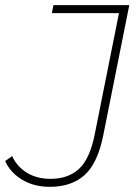

<svg xmlns="http://www.w3.org/2000/svg" viewBox="-52 -720 543 744"><path d="M141 4Q80 4 34 -23.5Q-12 -51 -32 -96L-5 -115Q14 -74 52.5 -50.5Q91 -27 144 -27Q212 -27 254 -65.5Q296 -104 315 -199L409 -669H149L155 -700H449L348 -195Q326 -86 275 -41Q224 4 141 4Z"/></svg>

Font: Montserrat ExtraLight
Style: Italic
Weight: 200
Italic angle: -11.3°
Designer: Julieta Ulanovsky
Foundry: Julieta Ulanovsky
Version: Version 9.000; ttfautohint (v1.8.4.7-5d5b)